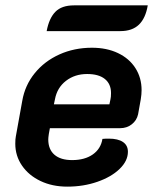

<svg xmlns="http://www.w3.org/2000/svg" viewBox="-20 -687 571 716"><path d="M37 -151Q37 -169 39 -178L63 -311Q73 -369 109.5 -414Q146 -459 201.5 -484Q257 -509 323 -509Q378 -509 420 -489Q462 -469 485 -433Q508 -397 508 -351Q508 -335 505 -317L495 -261Q490 -238 471.5 -223.5Q453 -209 428 -209H166L162 -187Q160 -173 160 -167Q160 -130 183 -110Q206 -90 249 -90Q296 -90 326 -111Q356 -132 362 -169Q371 -170 386 -170Q420 -170 438.5 -157.5Q457 -145 457 -121Q457 -87 426 -57Q395 -27 343 -9Q291 9 231 9Q175 9 131 -12Q87 -33 62 -69.5Q37 -106 37 -151ZM388 -298 392 -317Q394 -325 394 -340Q394 -374 371 -392.5Q348 -411 305 -411Q259 -411 226 -385.5Q193 -360 185 -317L181 -298ZM256 -667H531Q523 -619 498 -595Q473 -571 429 -571H154Q163 -619 186.5 -643Q210 -667 256 -667Z"/></svg>

Font: K2D
Style: Bold Italic
Weight: 700
Italic angle: -10°
Designer: Katatrad Aksorn Co.,Ltd.
Foundry: Cadson Demak Co.,Ltd.
Version: Version 1.000; ttfautohint (v1.6)